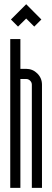

<svg xmlns="http://www.w3.org/2000/svg" viewBox="-20 -902 251 922"><path d="M66.6 -774.3 32.5 -808.4 105.8 -881.7 178.7 -808.4 144.5 -774.3 105.8 -813ZM132.9 0Q132.9 0 132.9 -495.2Q132.9 -506.5 124.7 -514.6Q116.6 -522.7 105.4 -522.7H77.9V0H29.2V-714.3H77.9V-571.4Q77.9 -571.4 105.4 -571.4Q137 -571.4 159.3 -549.1Q181.6 -526.9 181.6 -495.2V0Z"/></svg>

Font: Marapfhont
Style: Book
Weight: 400
Version: Version 0.15